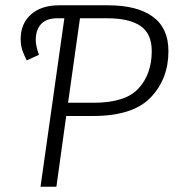

<svg xmlns="http://www.w3.org/2000/svg" viewBox="-20 -705 667 725"><path d="M616 -512Q616 -407 549 -337Q482 -267 331 -267H230L193 0H133L223 -636H197Q155 -636 135 -614Q115 -592 115 -554Q115 -532 127 -498L81 -477Q70 -498 64 -516.5Q58 -535 58 -558Q58 -615 96.5 -650Q135 -685 204 -685H388Q498 -685 557 -642Q616 -599 616 -512ZM553 -512Q553 -578 510.5 -607Q468 -636 384 -636H282L237 -317H334Q454 -317 503.5 -371.5Q553 -426 553 -512Z"/></svg>

Font: Fira Sans Light
Style: Italic
Weight: 300
Italic angle: -8°
Designer: bBox Type GmbH & Carrois Corporate GbR & Edenspiekermann AG
Foundry: bBox Type GmbH & Carrois Corporate GbR & Edenspiekermann AG
Version: Version 4.301